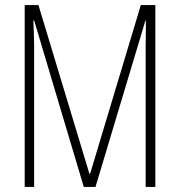

<svg xmlns="http://www.w3.org/2000/svg" viewBox="-20 -734 705 754"><path d="M309 0 114 -654H111Q113 -607 113.5 -585.5Q114 -564 114 -554V0H77V-714H131L331 -52H334L533 -714H590V0H552V-551Q552 -561 552.5 -584Q553 -607 553 -653H551L355 0Z"/></svg>

Font: Noto Sans Arabic UI XCn XLt
Style: Regular
Weight: 200
Width: 2
Designer: Monotype Design Team, Nadine Chahine and Nizar Qandah
Foundry: Monotype Imaging Inc.
Version: Version 2.010; ttfautohint (v1.8.4.7-5d5b)